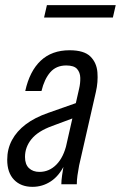

<svg xmlns="http://www.w3.org/2000/svg" viewBox="-20 -715 469 745"><path d="M218 0Q218 -14 221 -35Q224 -56 228 -80H221L287 -371Q292 -392 291.5 -413Q291 -434 279 -447.5Q267 -461 237 -461Q198 -461 175 -434.5Q152 -408 141 -362H78Q95 -439 138 -479.5Q181 -520 250 -520Q306 -520 330.5 -496Q355 -472 358 -434.5Q361 -397 352 -358L287 -73Q283 -52 280.5 -34Q278 -16 278 0ZM106 10Q61 10 34.5 -17.5Q8 -45 8 -95Q8 -137 26.5 -171.5Q45 -206 80 -232.5Q115 -259 167 -277L289 -320L276 -261L182 -226Q127 -206 102 -175Q77 -144 77 -106Q77 -77 92.5 -62.5Q108 -48 133 -48Q171 -48 199 -76.5Q227 -105 239 -158L231 -77Q210 -33 177.5 -11.5Q145 10 106 10ZM151 -647 162 -695H429L418 -647Z"/></svg>

Font: Instrument Sans Condensed
Style: Italic
Weight: 400
Width: 3
Italic angle: -13°
Designer: Rodrigo Fuenzalida
Foundry: fragTYPE
Version: Version 1.000;gftools[0.9.28]